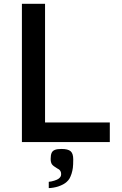

<svg xmlns="http://www.w3.org/2000/svg" viewBox="-20 -746 640 1008"><path d="M286.5 193Q293.5 188 297.2 182.5Q301 177 301 168Q301 158.5 297.2 152Q293.5 145.5 285.5 140.5Q303.5 151.5 281 138.5Q258.5 125.5 252.2 115.8Q246 106 246 88.5Q246 68.5 250.8 57.2Q255.5 46 267.8 41Q280 36 303 36Q337 36 350.8 48Q364.5 60 364.5 90.5Q364.5 120 362.5 135.2Q360.5 150.5 355.5 166.5Q350 182.5 344.8 191.5Q339.5 200.5 330 209Q315 223 285.5 233Q275 236.5 260.5 239Q246 241.5 236 241.5V208.5Q249 207.5 264.8 202.5Q280.5 197.5 286.5 193ZM95 -726H216.5V-103H556.5V0H95Z"/></svg>

Font: JuliaMono SemiBold
Style: Regular
Weight: 600
Monospace: yes
Designer: cormullion
Foundry: corm
Version: Version 0.055; ttfautohint (v1.8.4)